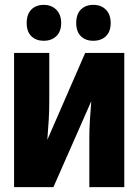

<svg xmlns="http://www.w3.org/2000/svg" viewBox="-20 -771 570 791"><path d="M38 0V-553H183V-355Q183 -316 181 -280.5Q179 -245 175 -195L331 -553H492V0H348V-202Q348 -240 350.5 -277.5Q353 -315 356 -354L200 0ZM364 -603Q332 -603 313 -622Q294 -641 294 -676Q294 -713 313.5 -732Q333 -751 364 -751Q397 -751 416.5 -731Q436 -711 436 -676Q436 -641 416.5 -622Q397 -603 364 -603ZM160 -603Q129 -603 109.5 -621.5Q90 -640 90 -676Q90 -713 109.5 -732Q129 -751 160 -751Q192 -751 212 -731Q232 -711 232 -676Q232 -641 212 -622Q192 -603 160 -603Z"/></svg>

Font: Noto Sans Mono Condensed Black
Style: Regular
Weight: 900
Width: 3
Designer: Monotype Design Team
Foundry: Monotype Imaging Inc.
Version: Version 2.014